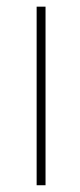

<svg xmlns="http://www.w3.org/2000/svg" viewBox="-20 -548 238 568"><path d="M114.7 0H88.4V-528.3H114.7Z"/></svg>

Font: Roboto-Thin
Style: Regular
Weight: 250
Designer: Google
Version: Version 1.100141; 2013; ttfautohint (v0.94.14-c901) -l 8 -r 